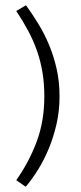

<svg xmlns="http://www.w3.org/2000/svg" viewBox="-20 -604 307 732"><path d="M79 -584Q103 -551 126 -513.5Q149 -476 167 -433Q185 -390 196 -341Q207 -292 207 -237Q207 -181 195.5 -131Q184 -81 166 -37.5Q148 6 125 43Q102 80 78 108L42 83Q90 15 119.5 -63Q149 -141 149 -237Q149 -285 142 -327.5Q135 -370 121.5 -409Q108 -448 88 -485.5Q68 -523 42 -562Z"/></svg>

Font: Mukta Malar Light
Style: Regular
Weight: 300
Designer: Aadarsh Rajan, Girish Dalvi, Yashodeep Gholap
Foundry: Ek Type
Version: Version 2.538;PS 1.000;hotconv 16.6.51;makeotf.lib2.5.65220;